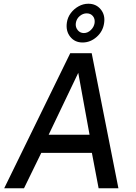

<svg xmlns="http://www.w3.org/2000/svg" viewBox="-20 -1008 729 1028"><path d="M2.5 0 356 -723H471L614 0H508L472 -189.5H201L108.5 0ZM240.5 -286.5H459.5L399 -618ZM422 -780.5Q380.5 -780.5 356 -811.2Q331.5 -842 338 -887Q342 -915 359 -937.8Q376 -960.5 400.8 -974.2Q425.5 -988 453 -988Q494.5 -988 519.2 -958Q544 -928 537.5 -885Q531.5 -840.5 497.8 -810.5Q464 -780.5 422 -780.5ZM429 -831Q449.5 -831 466.2 -847Q483 -863 486.5 -884.5Q489.5 -907.5 477.2 -922Q465 -936.5 444 -936.5Q424 -936.5 406.8 -922Q389.5 -907.5 386 -884.5Q383 -863 395.8 -847Q408.5 -831 429 -831Z"/></svg>

Font: Public Sans Medium
Style: Italic
Weight: 500
Italic angle: -8°
Designer: The Public Sans project authors (U.S. Web Design System). Libre Franklin designed by Pablo Impallari and Rodrigo Fuenzal
Version: Version 1.007; ttfautohint (v1.8.1) -l 8 -r 50 -G 200 -x 14 